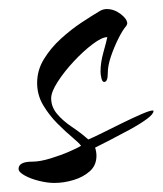

<svg xmlns="http://www.w3.org/2000/svg" viewBox="-20 -452 359 424"><path d="M100 -48Q85 -48 66.5 -52.5Q48 -57 34.5 -64.5Q21 -72 21 -79Q21 -95 51 -95Q68 -95 91 -102Q114 -109 133.5 -117.5Q153 -126 159 -130Q155 -136 140 -148.5Q125 -161 107 -179Q89 -197 75.5 -219.5Q62 -242 62 -269Q62 -297 77 -321.5Q92 -346 114.5 -366.5Q137 -387 160.5 -402.5Q184 -418 201 -428Q208 -432 216 -432Q232 -432 246.5 -421Q261 -410 261 -400Q261 -399 259 -395Q251 -386 241.5 -367Q232 -348 225 -327.5Q218 -307 218 -290Q218 -271 210 -271Q206 -271 204 -279Q202 -287 202 -294Q202 -314 208.5 -337Q215 -360 217 -370Q205 -370 184.5 -354.5Q164 -339 143 -316.5Q122 -294 107.5 -271.5Q93 -249 93 -235Q93 -216 106 -200.5Q119 -185 138.5 -172Q158 -159 175 -144Q185 -148 206 -158.5Q227 -169 250.5 -180.5Q274 -192 292.5 -200Q311 -208 317 -208Q319 -208 319 -207Q319 -200 304 -189Q289 -178 267 -166Q245 -154 223.5 -143Q202 -132 190 -126Q193 -117 193 -108Q193 -87 178.5 -74Q164 -61 142.5 -54.5Q121 -48 100 -48Z"/></svg>

Font: Comforter
Style: Regular
Weight: 400
Designer: Robert E. Leuschke
Foundry: Robert E. Leuschke
Version: Version 1.013; ttfautohint (v1.8.3)